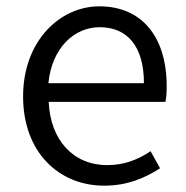

<svg xmlns="http://www.w3.org/2000/svg" viewBox="-20 -574 589 607"><path d="M309 13C384 13 439 -12 486 -42L456 -96C416 -69 372 -52 319 -52C211 -52 139 -132 134 -252H503C506 -265 507 -283 507 -301C507 -457 429 -554 294 -554C170 -554 53 -445 53 -269C53 -92 167 13 309 13ZM133 -311C144 -423 215 -488 295 -488C383 -488 435 -427 435 -311Z"/></svg>

Font: Noto Sans CJK JP DemiLight
Style: Regular
Weight: 350
Designer: Ryoko NISHIZUKA (kana & ideographs); Paul D. Hunt (Latin, Greek & Cyrillic); Wenlong ZHANG (bopomofo); Sandoll Communica
Foundry: Adobe Systems Incorporated
Version: Version 1.004;PS 1.004;hotconv 1.0.82;makeotf.lib2.5.63406